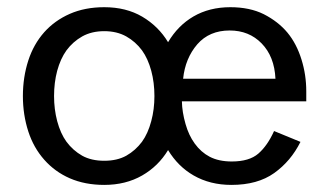

<svg xmlns="http://www.w3.org/2000/svg" viewBox="-20 -504 911 536"><path d="M818.8 -107.9Q792 -54.2 745.6 -21Q699.2 12.2 626 12.2Q566.4 12.2 520.5 -14.2Q477.1 -39.1 449.2 -85Q421.9 -40 377 -14.2Q331.1 12.2 271 12.2Q217.3 12.2 174.8 -6.3Q133.3 -24.4 103.5 -58.1Q73.7 -91.8 59.1 -136.7Q43.9 -183.6 43.9 -235.8Q43.9 -288.6 59.1 -335.4Q73.7 -380.4 103.5 -414.1Q132.8 -446.8 174.8 -465.3Q217.3 -483.9 271 -483.9Q332 -483.9 377 -457.5Q422.4 -430.7 449.2 -386.2Q476.6 -432.6 520 -458Q564.5 -483.9 623 -483.9Q677.2 -483.9 716.3 -464.4Q756.8 -443.8 782.7 -412.6Q808.1 -381.8 821.8 -337.4Q835 -294.9 835 -249V-221.2H487.8Q488.3 -191.4 498 -157.7Q506.8 -126.5 523.4 -103.5Q541 -79.1 565.4 -66.4Q590.8 -53.2 627 -53.2Q675.8 -53.2 701.2 -75.2Q726.6 -97.2 745.1 -138.2ZM621.1 -418.9Q564.5 -418.9 530.8 -380.4Q497.1 -341.3 491.2 -284.2H749Q746.1 -346.2 710.4 -382.8Q675.3 -418.9 621.1 -418.9ZM332.5 -69.3Q358.4 -84 376.5 -108.4Q393.1 -131.3 402.3 -166Q411.1 -198.7 411.1 -235.8Q411.1 -273.4 402.3 -306.2Q393.1 -340.3 376.5 -363.3Q358.4 -387.7 332.5 -402.3Q306.2 -417 271 -417Q235.8 -417 209.5 -402.3Q183.6 -387.7 165.5 -363.3Q148.9 -340.3 139.6 -306.2Q130.9 -273.4 130.9 -235.8Q130.9 -199.2 139.6 -166Q148.9 -131.3 165.5 -108.4Q183.6 -84 209.5 -69.3Q234.9 -55.2 271 -55.2Q307.1 -55.2 332.5 -69.3Z"/></svg>

Font: Post Grotesk Regular
Style: Regular
Weight: 500
Version: 0.900; ttfautohint (v0.96) -l 8 -r 50 -G 200 -x 14 -w "gGD" 